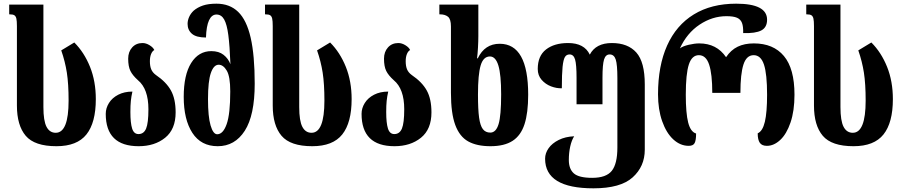

<svg xmlns="http://www.w3.org/2000/svg" viewBox="-20 -785 4909 1044"><path d="M72 -211V-643Q72 -671 69 -684Q66 -697 58 -702Q50 -707 33 -707H30V-760H216V-203Q216 -128 233 -95.5Q250 -63 283 -63Q353 -63 353 -238Q353 -329 343.5 -390Q334 -451 313 -511L384 -554Q438 -500 469.5 -421.5Q501 -343 501 -246Q501 -118 450 -54Q399 10 287 10Q168 10 120 -46.5Q72 -103 72 -211Z M555 -166Q555 -197 572.5 -225Q590 -253 623 -270Q656 -287 700 -287Q694 -261 691.5 -236.5Q689 -212 689 -176Q689 -116 698.5 -86Q708 -56 733 -56Q762 -56 774.5 -86Q787 -116 787 -191Q787 -302 730 -349Q701 -375 689 -399.5Q677 -424 677 -466Q677 -503 698.5 -527Q720 -551 755 -551Q774 -551 793.5 -539Q813 -527 819 -513Q808 -507 801.5 -491Q795 -475 795 -452Q795 -425 802.5 -407.5Q810 -390 828 -377Q884 -339 909.5 -293Q935 -247 935 -174Q935 -82 878 -36Q821 10 734 10Q555 10 555 -166Z M979 -258Q979 -378 1019.5 -442.5Q1060 -507 1129 -507Q1170 -507 1195.5 -487Q1221 -467 1233 -436Q1229 -537 1221.5 -594.5Q1214 -652 1199 -679Q1184 -706 1157 -706Q1131 -706 1116.5 -674.5Q1102 -643 1100 -581Q1047 -581 1023.5 -601.5Q1000 -622 1000 -655Q1000 -674 1008.5 -693Q1017 -712 1033 -727Q1054 -745 1083.5 -755Q1113 -765 1157 -765Q1229 -765 1275 -720.5Q1321 -676 1343 -580Q1365 -484 1365 -330Q1365 -158 1311 -74Q1257 10 1164 10Q1073 10 1026 -62.5Q979 -135 979 -258ZM1232 -288Q1232 -369 1213 -401Q1194 -433 1169 -433Q1142 -433 1126.5 -388Q1111 -343 1111 -246Q1111 -151 1125 -103Q1139 -55 1161 -55Q1193 -55 1212.5 -110Q1232 -165 1232 -288Z M1463 -211V-643Q1463 -671 1460 -684Q1457 -697 1449 -702Q1441 -707 1424 -707H1421V-760H1607V-203Q1607 -128 1624 -95.5Q1641 -63 1674 -63Q1744 -63 1744 -238Q1744 -329 1734.5 -390Q1725 -451 1704 -511L1775 -554Q1829 -500 1860.5 -421.5Q1892 -343 1892 -246Q1892 -118 1841 -54Q1790 10 1678 10Q1559 10 1511 -46.5Q1463 -103 1463 -211Z M1946 -166Q1946 -197 1963.5 -225Q1981 -253 2014 -270Q2047 -287 2091 -287Q2085 -261 2082.5 -236.5Q2080 -212 2080 -176Q2080 -116 2089.5 -86Q2099 -56 2124 -56Q2153 -56 2165.5 -86Q2178 -116 2178 -191Q2178 -302 2121 -349Q2092 -375 2080 -399.5Q2068 -424 2068 -466Q2068 -503 2089.5 -527Q2111 -551 2146 -551Q2165 -551 2184.5 -539Q2204 -527 2210 -513Q2199 -507 2192.5 -491Q2186 -475 2186 -452Q2186 -425 2193.5 -407.5Q2201 -390 2219 -377Q2275 -339 2300.5 -293Q2326 -247 2326 -174Q2326 -82 2269 -36Q2212 10 2125 10Q1946 10 1946 -166Z M2432 -280V-641Q2432 -681 2416 -694Q2400 -707 2372 -707H2369V-760H2581V-589Q2581 -561 2579 -526Q2577 -491 2574 -468H2578Q2616 -547 2697 -547Q2852 -547 2852 -270Q2852 -171 2832 -109.5Q2812 -48 2767 -19Q2722 10 2647 10Q2573 10 2526 -16Q2479 -42 2455.5 -105.5Q2432 -169 2432 -280ZM2705 -272Q2705 -379 2690 -428.5Q2675 -478 2644 -478Q2608 -478 2593.5 -429Q2579 -380 2579 -271Q2579 -190 2585 -146Q2591 -102 2605.5 -83Q2620 -64 2646 -64Q2677 -64 2691 -110Q2705 -156 2705 -272Z M2944 78Q2944 48 2963 21Q2982 -6 3018 -24Q3054 -42 3102 -44Q3088 -22 3080.5 12Q3073 46 3073 85Q3073 134 3100.5 158Q3128 182 3200 182Q3276 182 3306.5 144Q3337 106 3337 17V-360Q3337 -434 3328 -461.5Q3319 -489 3295 -489Q3273 -489 3264.5 -461.5Q3256 -434 3256 -362V-218H3115V-362Q3115 -434 3107 -461.5Q3099 -489 3077 -489Q3060 -489 3051.5 -474.5Q3043 -460 3039 -421.5Q3035 -383 3035 -305Q3006 -304 2976 -315.5Q2946 -327 2925 -351Q2904 -375 2904 -410Q2904 -481 2949 -516Q2994 -551 3069 -551Q3157 -551 3187 -488Q3220 -551 3307 -551Q3394 -551 3440 -499.5Q3486 -448 3486 -326V29Q3486 120 3420 179.5Q3354 239 3207 239Q2944 239 2944 78Z M3558 -272Q3558 -427 3607.5 -537.5Q3657 -648 3752.5 -706.5Q3848 -765 3983 -765Q4151 -765 4151 -678Q4151 -636 4119.5 -619.5Q4088 -603 4021 -605Q4022 -641 4014.5 -660.5Q4007 -680 3987.5 -688.5Q3968 -697 3930 -697Q3853 -697 3784 -651Q3715 -605 3677 -522Q3693 -534 3725 -541.5Q3757 -549 3782 -549Q3877 -549 3928 -474Q3954 -513 3991 -531Q4028 -549 4079 -549Q4185 -549 4242.5 -480.5Q4300 -412 4300 -270Q4300 -182 4278.5 -119Q4257 -56 4222.5 -24Q4188 8 4150 8Q4123 8 4111.5 -8.5Q4100 -25 4100 -60Q4127 -72 4139 -123Q4151 -174 4151 -270Q4151 -383 4134 -434Q4117 -485 4078 -485Q4039 -485 4022.5 -434Q4006 -383 4006 -280H3853Q3853 -382 3836 -433.5Q3819 -485 3780 -485Q3742 -485 3725.5 -434Q3709 -383 3709 -270Q3709 -169 3722 -118.5Q3735 -68 3765 -59Q3765 -22 3757 -7Q3749 8 3725 8Q3679 8 3641 -27Q3603 -62 3580.5 -126Q3558 -190 3558 -272Z M4406 -211V-643Q4406 -671 4403 -684Q4400 -697 4392 -702Q4384 -707 4367 -707H4364V-760H4550V-203Q4550 -128 4567 -95.5Q4584 -63 4617 -63Q4687 -63 4687 -238Q4687 -329 4677.5 -390Q4668 -451 4647 -511L4718 -554Q4772 -500 4803.5 -421.5Q4835 -343 4835 -246Q4835 -118 4784 -54Q4733 10 4621 10Q4502 10 4454 -46.5Q4406 -103 4406 -211Z"/></svg>

Font: Noto Serif Georgian Bold Cond
Style: Regular
Weight: 700
Width: 3
Designer: Monotype Design team
Foundry: Monotype Imaging Inc.
Version: Version 1.000